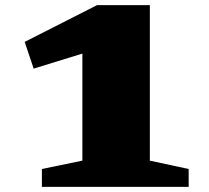

<svg xmlns="http://www.w3.org/2000/svg" viewBox="-20 -727 815 747"><path d="M300.5 -102V-518.5L111 -460L76 -564L357.5 -707H563V-102L714 -69.5V0H143V-69.5Z"/></svg>

Font: Newsreader Caption ExtraBold
Style: Regular
Weight: 800
Designer: Hugues Gentile
Foundry: Production Type
Version: Version 1.001